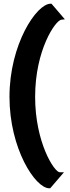

<svg xmlns="http://www.w3.org/2000/svg" viewBox="-20 -815 376 1033"><path d="M245 198H250L324 112H302C272 112 169 -49 169 -294C169 -546 278 -705 310 -709L329 -711L257 -795H252C177 -795 31 -577 31 -294C31 -15 170 198 245 198Z"/></svg>

Font: Bluebird
Style: SfBdExt
Weight: 700
Designer: Jasper
Foundry: Cannot Into Space Fonts
Version: Version 0.98